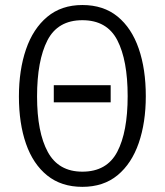

<svg xmlns="http://www.w3.org/2000/svg" viewBox="-20 -716 640 746"><path d="M410 -318.5H189V-385H410ZM546.5 -342.5Q546.5 -240 519 -160.2Q491.5 -80.5 436.8 -35.2Q382 10 300 10Q218.5 10 163.5 -34.2Q108.5 -78.5 81 -157.5Q53.5 -236.5 53.5 -341Q53.5 -444 81 -524.2Q108.5 -604.5 163.5 -650.5Q218.5 -696.5 300 -696.5Q382 -696.5 436.8 -651.8Q491.5 -607 519 -527.2Q546.5 -447.5 546.5 -342.5ZM476 -342.5Q476 -482 435.8 -559.8Q395.5 -637.5 300 -637.5Q204.5 -637.5 164.2 -559Q124 -480.5 124 -341Q124 -202 165.8 -125.5Q207.5 -49 300 -49Q395 -49 435.5 -126Q476 -203 476 -342.5Z"/></svg>

Font: Fira Code Light Light
Style: Regular
Weight: 300
Monospace: yes
Version: Version 5.002